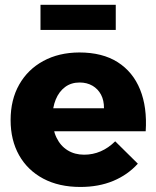

<svg xmlns="http://www.w3.org/2000/svg" viewBox="-20 -762 643 789"><path d="M407.3 -317.1Q407.6 -349.6 395.1 -373.1Q382.6 -396.6 359.9 -409.8Q337.1 -423 307.3 -423Q272.4 -423 247.5 -404.4Q222.6 -385.9 209.1 -353.2Q195.7 -320.6 195.7 -278.4Q195.7 -230.6 212.1 -196.6Q228.4 -162.6 257.8 -144.4Q287.1 -126.3 325.7 -126.3Q397.6 -126.3 453.4 -181.3L546.4 -89.4Q505.1 -43.6 445.4 -18.6Q385.7 6.3 310.4 6.3Q222.1 6.3 157.7 -28Q93.3 -62.3 58.4 -124.2Q23.6 -186.1 23.6 -268.4Q23.6 -352.4 59 -414.6Q94.4 -476.9 158 -511.4Q221.6 -546 305.7 -546.4Q400.9 -546.4 463.6 -506.5Q526.3 -466.6 555.7 -394Q585.1 -321.4 578.7 -222.6H171.4V-317.1ZM146.4 -742.3H455.7V-639.1H146.4Z"/></svg>

Font: Alexandria
Style: Regular
Weight: 400
Designer: Mohamed Gaber
Foundry: Kief Type Foundry
Version: Version 5.100